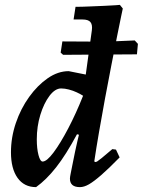

<svg xmlns="http://www.w3.org/2000/svg" viewBox="-20 -756 586 788"><path d="M414 -585 533 -590 546 -576 542 -533 390 -532 239 -531 229 -540 236 -586 414 -585ZM370 -91Q375 -91 379 -93.5Q383 -96 397 -107Q411 -118 441 -144L456 -142L471 -110Q426 -64 395.5 -37.5Q365 -11 345 0.5Q325 12 308 12Q267 12 267 -23Q267 -29 270.5 -46Q274 -63 278.5 -86Q283 -109 288 -133Q293 -157 297.5 -176Q302 -195 304 -203L296 -205Q251 -121 210.5 -69.5Q170 -18 128 12Q79 12 52 -26Q25 -64 25 -131Q25 -192 45 -251Q65 -310 99.5 -358Q134 -406 176 -435Q218 -464 262 -464L332 -450L357 -632Q360 -655 351 -665.5Q342 -676 319 -676H282L290 -728Q316 -728 347.5 -729.5Q379 -731 407.5 -732Q436 -733 454 -734.5Q472 -736 472 -736L484 -721Q484 -721 477.5 -690.5Q471 -660 460.5 -607Q450 -554 437 -488Q424 -422 411 -351.5Q398 -281 386.5 -214.5Q375 -148 367 -94ZM155 -93Q172 -93 200 -130.5Q228 -168 260 -229Q292 -290 321 -363Q310 -370 295 -377Q280 -384 263 -388.5Q246 -393 231 -393Q206 -393 183 -362.5Q160 -332 145.5 -284.5Q131 -237 131 -184Q131 -146 138 -119.5Q145 -93 155 -93Z"/></svg>

Font: Alegreya SemiBold
Style: Italic
Weight: 600
Italic angle: -7°
Designer: Juan Pablo del Peral
Foundry: Huerta Tipografica
Version: Version 2.009